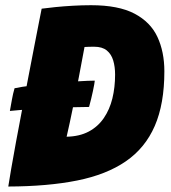

<svg xmlns="http://www.w3.org/2000/svg" viewBox="-20 -682 639 719"><path d="M313.5 -281.5Q293 -281.5 257.2 -280.5Q221.5 -279.5 179 -277.5Q136.5 -275.5 93.8 -272.8Q51 -270 17 -266.5Q21 -288.5 24.8 -309.8Q28.5 -331 34.5 -351.5Q59.5 -357 100.8 -362Q142 -367 187.5 -371Q233 -375 272.8 -377.5Q312.5 -380 335 -380Q334 -369.5 328 -341Q322 -312.5 313.5 -281.5ZM11 16.5Q14.5 -6.5 22 -50.2Q29.5 -94 40 -150.8Q50.5 -207.5 62.5 -270Q74.5 -332.5 86.2 -393.8Q98 -455 108.2 -507.8Q118.5 -560.5 125.8 -598Q133 -635.5 136 -649.5Q157.5 -652.5 187.8 -655.5Q218 -658.5 252.5 -660.5Q287 -662.5 321 -662.5Q423.5 -662.5 483.5 -631Q543.5 -599.5 569.5 -543.8Q595.5 -488 595.5 -415Q595.5 -293 559.5 -210.2Q523.5 -127.5 451 -77.8Q378.5 -28 268.8 -6Q159 16 11 16.5ZM229.5 -170Q277.5 -171 312 -189.2Q346.5 -207.5 368.5 -239.5Q390.5 -271.5 400.8 -313.2Q411 -355 411 -402.5Q411 -432 404 -455.5Q397 -479 380 -493Q363 -507 332.5 -507Q324.5 -507 313.8 -506.8Q303 -506.5 296.5 -506Q286 -449.5 275 -391.8Q264 -334 252.8 -278Q241.5 -222 229.5 -170Z"/></svg>

Font: Grandstander Thin ExtraBold
Style: Italic
Weight: 800
Italic angle: -15°
Version: Version 1.200